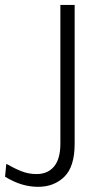

<svg xmlns="http://www.w3.org/2000/svg" viewBox="-111 -496 434 760"><path d="M40 243.5Q7.5 243.5 -24.5 234Q-56.5 224.5 -91 203.5L-86 152.5Q-54.5 170.5 -26.2 181.8Q2 193 33.5 193Q78 193 103 163Q128 133 128 72.5V-476.5H184.5V73Q184.5 163.5 143.8 203.5Q103 243.5 40 243.5Z"/></svg>

Font: Karla Light
Style: Regular
Weight: 300
Designer: Jonathan Pinhorn
Version: Version 2.004;gftools[0.9.33]